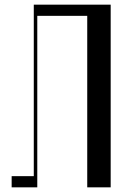

<svg xmlns="http://www.w3.org/2000/svg" viewBox="-20 -804 565 824"><path d="M354.4 -736H140V0H30V-48H125V-784H455V0H354.4Z"/></svg>

Font: Facade Sud
Style: Regular
Weight: 100
Designer: Éléonore Fines
Foundry: Velvetyne Type Foundry
Version: Version 1.001;Glyphs 3.2 (3202)